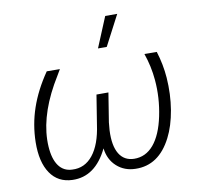

<svg xmlns="http://www.w3.org/2000/svg" viewBox="-82 -830 969 928"><g transform="rotate(-10 402.0 -366.5)"><path d="M54.7 0ZM232.9 -527.8 192.9 -460Q105.5 -303.2 113.8 -168.5Q117.7 -106.9 141.6 -73.7Q165.5 -40.5 207.5 -39.1Q269 -35.6 309.3 -86.2Q349.6 -136.7 362.8 -232.9L385.7 -376H444.3L421.4 -232.9L418 -193.8Q414.6 -119.1 438.7 -79.3Q462.9 -39.6 511.2 -38.6Q568.4 -37.6 607.7 -84.2Q647 -130.9 665.5 -219.5Q684.1 -308.1 676.3 -396.5Q670.4 -464.4 647.9 -528.8L708.5 -528.3Q729 -462.9 733.9 -397Q739.7 -315.4 727.1 -239.5Q714.4 -163.6 686 -108.4Q624 13.2 509.8 10.3Q455.6 9.3 418.2 -24.4Q380.9 -58.1 374 -113.8Q312.5 13.7 200.7 10.3Q129.9 8.3 92.3 -47.1Q54.7 -102.5 56.2 -199.7Q57.6 -286.1 85.2 -366.7Q112.8 -447.3 168.5 -528.3ZM493.2 -742.7H552.2L474.6 -594.2H431.6Z"/></g></svg>

Font: Roboto Light
Style: Italic
Weight: 300
Italic angle: -12°
Designer: Google
Version: Version 2.134; 2016; ttfautohint (v1.6)